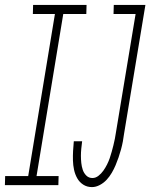

<svg xmlns="http://www.w3.org/2000/svg" viewBox="-62 -755 613 783"><path d="M313 8Q293 8 277.5 -2Q262 -12 253 -28Q244 -44 240 -62.5Q236 -81 235.5 -100.5Q235 -120 236 -139.5Q237 -159 239 -179H273Q271 -164 269.5 -149Q268 -134 268 -119.5Q268 -105 269.5 -90.5Q271 -76 275.5 -62.5Q280 -49 290 -39Q300 -29 315 -29Q328 -29 339.5 -38Q351 -47 359.5 -59Q368 -71 374.5 -84Q381 -97 385.5 -110Q390 -123 393.5 -136Q397 -149 400.5 -162.5Q404 -176 406.5 -189.5Q409 -203 411 -216L491 -698H401L402 -735H531L444 -210Q442 -194 439 -178Q436 -162 431.5 -145.5Q427 -129 421.5 -113Q416 -97 409.5 -81.5Q403 -66 394 -50.5Q385 -35 373 -22Q361 -9 345 -0.5Q329 8 313 8ZM-42 0 -41 -37H53L162 -698H72L73 -735H291L290 -698H196L87 -37H177L176 0Z"/></svg>

Font: Iosevka SS18 Extralight
Style: Italic
Weight: 200
Italic angle: -9°
Monospace: yes
Designer: Belleve Invis
Foundry: Belleve Invis
Version: Version 25.1.1; ttfautohint (v1.8.4)